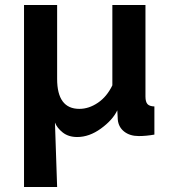

<svg xmlns="http://www.w3.org/2000/svg" viewBox="-20 -544 704 776"><path d="M77.1 -523.9H210.9V-225.1Q210.9 -104 300.8 -104Q339.4 -104 375.7 -128.7Q412.1 -153.3 434.1 -199.2V-523.9H567.9V-153.8Q567.9 -132.8 575.9 -123.5Q584 -114.3 604 -113.8V0Q570.8 5.9 541 5.9Q504.9 5.9 481.9 -12.2Q459 -30.3 456.1 -60.1L454.1 -98.1Q435.1 -58.6 387.9 -24.4Q340.8 9.8 292 9.8Q256.8 9.8 233.6 -8.5Q210.4 -26.9 202.1 -48.8L210.9 211.9H77.1Z"/></svg>

Font: Rawline
Style: Bold
Weight: 700
Designer: Matt McInerney, Pablo Impallari, Rodrigo Fuenzalida
Foundry: Matt McInerney, Pablo Impallari, Rodrigo Fuenzalida
Version: Version 4.020;PS 004.020;hotconv 1.0.88;makeotf.lib2.5.64775